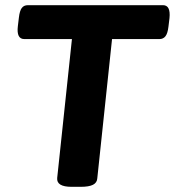

<svg xmlns="http://www.w3.org/2000/svg" viewBox="-20 -720 676 742"><path d="M257 2Q198 2 201 -32L258 -569H74Q43 -569 49 -619L53 -652Q56 -678 64 -689Q72 -700 88 -700H610Q640 -700 635 -650L631 -617Q628 -591 619.5 -580Q611 -569 596 -569H413L356 -31Q355 -14 339.5 -6Q324 2 292 2Z"/></svg>

Font: Asap Semi Expanded Semi Expanded Regular
Style: Bold Italic
Weight: 700
Width: 6
Italic angle: -6°
Designer: Pablo Cosgaya
Foundry: Omnibus-Type
Version: Version 3.001; ttfautohint (v1.8.4.7-5d5b)